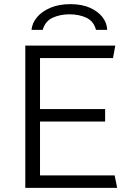

<svg xmlns="http://www.w3.org/2000/svg" viewBox="-20 -906 634 926"><path d="M102 0V-686H536L525 -626H173V-380H487V-320H173V-60H533L545 0ZM132 -762Q135 -795 158.5 -823Q182 -851 223 -868.5Q264 -886 319 -886Q375 -886 414 -868.5Q453 -851 474.5 -823Q496 -795 497 -762H443Q432 -804 396.5 -820.5Q361 -837 315 -837Q270 -837 234 -820.5Q198 -804 186 -762Z"/></svg>

Font: Chivo Medium ExtraLight
Style: Regular
Weight: 250
Version: Version 2.002